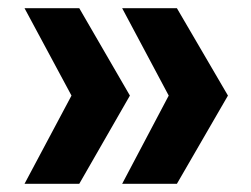

<svg xmlns="http://www.w3.org/2000/svg" viewBox="-20 -508 615 470"><path d="M298 -274 174 -58H40L155 -274L40 -488H174ZM538 -274 413 -58H279L393 -274L279 -488H413Z"/></svg>

Font: BDO Grotesk
Style: Bold
Weight: 700
Designer: Deni Anggara
Foundry: Lokal Container
Version: Version 2.000